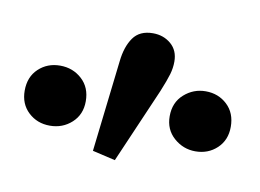

<svg xmlns="http://www.w3.org/2000/svg" viewBox="-41 -854 483 356"><g transform="rotate(10 200.0 -676.0)"><path d="M63 -596Q39 -596 22.5 -611.5Q6 -627 6 -652Q6 -678 22.5 -693.5Q39 -709 63 -709Q87 -709 104 -693.5Q121 -678 121 -652Q121 -627 104 -611.5Q87 -596 63 -596ZM193 -554 150 -564 170 -736Q173 -764 185 -781Q197 -798 222 -798Q242 -798 256 -786Q270 -774 270 -753Q270 -741 266.5 -729Q263 -717 254 -695ZM337 -596Q314 -596 296.5 -611.5Q279 -627 279 -652Q279 -678 296.5 -693.5Q314 -709 337 -709Q361 -709 377.5 -693.5Q394 -678 394 -652Q394 -627 377.5 -611.5Q361 -596 337 -596Z"/></g></svg>

Font: Source Serif 4 18pt SemiBold
Style: Regular
Weight: 600
Designer: Frank Grießhammer
Foundry: Adobe Systems Incorporated
Version: Version 4.004;hotconv 1.0.116;makeotfexe 2.5.65601